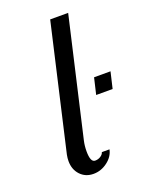

<svg xmlns="http://www.w3.org/2000/svg" viewBox="-129 -727 619 804"><g transform="rotate(-20 180.0 -325.0)"><path d="M65.9 0ZM155.8 -134.8Q150.9 -113.3 150.9 -88.9Q150.9 -40 171.9 -40Q185.5 -40 196.5 -47.1Q207.5 -54.2 210 -64H244.1Q237.8 -33.2 209.2 -11.7Q180.7 9.8 147 9.8Q111.3 9.8 88.6 -14.4Q65.9 -38.6 65.9 -76.2Q65.9 -89.4 68.8 -104L196.8 -660.2H276.9ZM269.5 -296.9ZM286.6 -369.6H359.9L342.8 -296.9H269.5Z"/></g></svg>

Font: Pfennig
Style: Italic
Weight: 500
Italic angle: -13°
Version: Version 20120410 ; ttfautohint (v0.8)